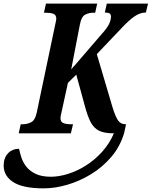

<svg xmlns="http://www.w3.org/2000/svg" viewBox="-76 -734 835 1057"><path d="M27 0 38 -50H49Q74 -50 95.5 -61Q117 -72 126 -113L227 -594Q230 -610 232 -618Q234 -626 234 -630Q234 -652 218 -658Q202 -664 176 -664H166L177 -714H459L448 -664H438Q413 -664 392.5 -653Q372 -642 364 -600L316 -352L331 -370H332L480 -542Q515 -580 525 -603Q535 -626 535 -642Q535 -654 528 -659.5Q521 -665 501 -665L512 -714H739L727 -665Q695 -665 664 -643.5Q633 -622 593 -579L457 -436L543 -145Q559 -93 573.5 -71.5Q588 -50 615 -50H618L607 0Q585 73 537 129.5Q489 186 426 224.5Q363 263 295 283Q227 303 164 303Q45 303 -8.5 265Q-62 227 -55 163Q-52 130 -29.5 107.5Q-7 85 29 85Q33 106 41.5 132.5Q50 159 68.5 183Q87 207 120 223Q153 239 204 239Q248 239 298 223.5Q348 208 396.5 177.5Q445 147 485.5 102.5Q526 58 551 0Q499 0 470 -14Q441 -28 423.5 -61Q406 -94 391 -151L344 -323L298 -278L262 -113Q257 -93 257 -84Q257 -62 273.5 -56Q290 -50 315 -50H326L314 0Z"/></svg>

Font: Noto Serif ExtraCondensed
Style: Bold Italic
Weight: 700
Width: 2
Italic angle: -12°
Designer: Monotype Design Team
Foundry: Monotype Imaging Inc.
Version: Version 2.013; ttfautohint (v1.8.4.7-5d5b)